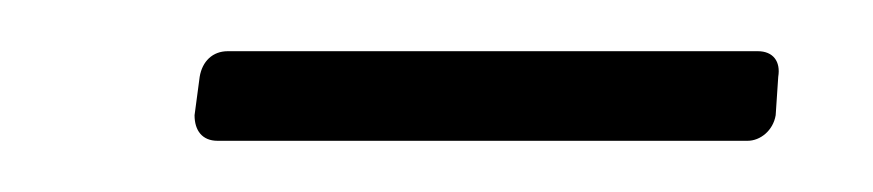

<svg xmlns="http://www.w3.org/2000/svg" viewBox="-20 -355 341 75"><path d="M65 -300H272C277 -300 282 -304 283 -310L284 -325C285 -331 282 -335 276 -335H69C63 -335 59 -331 58 -325L56 -310C56 -304 59 -300 65 -300Z"/></svg>

Font: Barlow Condensed ExtraLight
Style: Italic
Weight: 275
Width: 3
Italic angle: -7°
Designer: Jeremy Tribby
Foundry: Tribby Type
Version: Version 1.422;hotconv 1.0.109;makeotfexe 2.5.65596